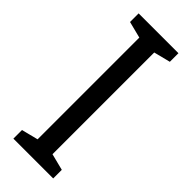

<svg xmlns="http://www.w3.org/2000/svg" viewBox="-237 -744 774 774"><g transform="rotate(45 150.0 -357.0)"><path d="M263 0V-49L192 -67V-647L263 -665V-714H36V-665L107 -647V-67L36 -49V0Z"/></g></svg>

Font: Noto Sans Georgian Condensed
Style: Regular
Weight: 400
Width: 3
Designer: Monotype Design Team, Akaki Razmadze
Foundry: Google LLC
Version: Version 2.005